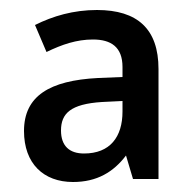

<svg xmlns="http://www.w3.org/2000/svg" viewBox="-20 -742 384 384"><path d="M174 -722C127 -722 86 -710 50 -692L73 -638C104 -653 133 -663 166 -663C202 -663 225 -648 225 -608V-588L176 -586C79 -581 28 -550 28 -480C28 -415 67 -378 126 -378C174 -378 207 -398 232 -431L246 -384H297V-604C297 -684 255 -722 174 -722ZM184 -538 225 -540V-519C225 -468 200 -435 148 -435C119 -435 102 -450 102 -481C102 -515 121 -534 184 -538Z"/></svg>

Font: Noto Sans Lao Looped SemiCondensed Medium
Style: Regular
Weight: 500
Width: 4
Designer: Mark Frömberg, Ben Mitchell
Foundry: The Fontpad Ltd
Version: Version 1.002